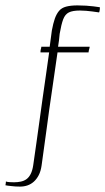

<svg xmlns="http://www.w3.org/2000/svg" viewBox="-68 -525 390 711"><path d="M-48 161Q-47 159 -47 156.5Q-47 154 -46.5 151.5Q-46 149 -46 147Q-42 149 -31.5 149.5Q-21 150 -16 150Q-3 150 9 147.5Q21 145 30 138.5Q39 132 45.5 119.5Q52 107 55 87Q61 44 67 3Q73 -38 78.5 -79.5Q84 -121 90 -162.5Q96 -204 102 -246Q108 -288 114 -331Q107 -331 98.5 -331Q90 -331 82 -331Q82 -333 82 -336Q82 -339 83 -342Q84 -345 84.5 -347.5Q85 -350 85 -352Q93 -352 101 -352Q109 -352 116 -352Q118 -367 120 -382Q122 -397 124 -412Q129 -439 135 -456Q141 -473 150.5 -484.5Q160 -496 177 -500.5Q194 -505 219 -505Q236 -505 251 -504Q266 -503 278 -501.5Q290 -500 296 -499Q302 -498 302 -498Q302 -493 301.5 -489.5Q301 -486 300.5 -483.5Q300 -481 299 -479Q299 -479 292 -480Q285 -481 274 -482.5Q263 -484 251 -485Q239 -486 228 -486Q201 -486 187 -479Q173 -472 166 -453.5Q159 -435 153 -400Q152 -388 150.5 -376Q149 -364 147 -352Q176 -352 206 -352Q236 -352 264 -352Q264 -350 263.5 -347.5Q263 -345 262 -342Q261 -339 260.5 -336Q260 -333 260 -331Q232 -331 203 -331Q174 -331 145 -331Q135 -259 124.5 -189Q114 -119 105 -50Q96 19 86 88Q83 109 75.5 123.5Q68 138 57.5 147.5Q47 157 34 161.5Q21 166 6 166Q-3 166 -11 165.5Q-19 165 -26.5 164Q-34 163 -39.5 162.5Q-45 162 -48 161Z"/></svg>

Font: Genos Thin ExtraLight
Style: Italic
Weight: 250
Italic angle: -8°
Version: Version 1.010